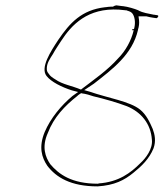

<svg xmlns="http://www.w3.org/2000/svg" viewBox="-20 -647 615 718"><path d="M155 -388C154 -411 168 -429 178 -445C186 -460 197 -476 208 -493C248 -555 308 -618 425 -611L455 -608L456 -607C459 -606 472 -604 478 -592C485 -579 487 -558 481 -538H475L474 -534H480C471 -495 449 -456 422 -429C382 -384 331 -349 284 -313L283 -312C247 -327 214 -331 187 -350C177 -356 168 -362 163 -370C160 -374 155 -379 155 -388ZM154 -363C171 -341 211 -321 249 -309L272 -303L251 -288C209 -253 169 -205 147 -153C124 -97 136 -58 157 -27C190 16 244 50 345 50C408 46 445 27 479 -1C510 -26 538 -53 554 -92C564 -119 559 -144 551 -165C539 -193 526 -219 504 -237C466 -268 385 -280 316 -304L295 -310L331 -334C400 -388 475 -443 496 -535V-536C500 -549 501 -560 500 -571L498 -586H527C536 -584 542 -582 551 -581L565 -579C567 -579 569 -581 571 -584C576 -592 562 -590 557 -592H555C534 -597 515 -598 496 -609C484 -614 458 -622 440 -624H438L415 -627C412 -627 407 -625 402 -622H394C389 -622 381 -621 375 -620H373C285 -610 241 -561 198 -498C169 -454 130 -394 154 -363ZM159 -150C181 -208 222 -251 269 -288C271 -291 281 -297 284 -299L285 -298C302 -296 317 -291 329 -287C371 -277 417 -264 454 -250C508 -228 544 -184 548 -125C552 -90 525 -55 504 -36C469 -1 424 34 348 39V40H346C248 40 200 5 168 -33C150 -59 135 -97 159 -150ZM345 50V51ZM504 -36Z"/></svg>

Font: Stray Cat
Style: HlExtObl
Weight: 100
Version: Version 1.0